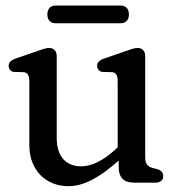

<svg xmlns="http://www.w3.org/2000/svg" viewBox="-20 -644 622 677"><path d="M405 -562C423.5 -562 434.5 -573 434.5 -593C434.5 -613 423.5 -624.5 405 -624.5H176.5C158 -624.5 147 -613 147 -593C147 -573 158 -562 176.5 -562ZM516 -52.5C501 -56.5 492 -66.5 492 -89.5V-446C492 -463.5 482 -475 465.5 -475C453 -475 438 -469 419.5 -462.5L347 -437.5C330.5 -432 322.5 -423.5 322.5 -412C322.5 -401 329.5 -391 341.5 -390.5L374.5 -389.5C388 -389 395 -379 395 -358.5V-124.5L386.5 -116.5C341.5 -75.5 301 -57.5 265.5 -57.5C214 -57.5 180 -92 180 -156V-446C180 -463.5 170 -475 153.5 -475C141 -475 126 -469 107.5 -462.5L35 -437.5C18.5 -432 10.5 -423.5 10.5 -412C10.5 -401 17.5 -391 29.5 -390.5L62.5 -389.5C76 -389 83.5 -379 83.5 -358.5V-131.5C83.5 -45 141 12.5 221.5 12.5C274.5 12.5 331 -17.5 398.5 -78V-54.5C398.5 -17.5 417.5 0 451.5 0H528C545.5 0 555.5 -8.5 555.5 -23C555.5 -35 549 -43.5 534.5 -47.5Z"/></svg>

Font: dr Title
Style: Regular
Weight: 400
Version: Version 1.000;hotconv 1.0.109;makeotfexe 2.5.65596